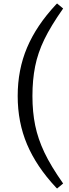

<svg xmlns="http://www.w3.org/2000/svg" viewBox="-20 -854 396 1107"><path d="M344 -805Q273 -704 235.5 -626.5Q198 -549 182.5 -471Q167 -393 167 -300.5Q167 -208 183 -130.5Q199 -53 236 25Q273 103 344 204L309 233L302 226Q190 106 136 -21.5Q82 -149 82 -300.5Q82 -452 136 -579.5Q190 -707 302 -827L309 -834Z"/></svg>

Font: Early Summer Mincho Screen
Style: Regular
Weight: 400
Designer: GuiWonder
Version: Version 1.002